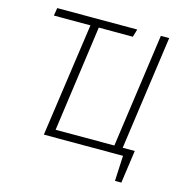

<svg xmlns="http://www.w3.org/2000/svg" viewBox="-119 -793 998 1045"><g transform="rotate(15 380.5 -270.5)"><path d="M706 -684 616 -42H684L658 143H622L629 0H183L274 -640H68L75 -684H526L513 -640H321L238 -42H569L659 -684Z"/></g></svg>

Font: Fira Sans ExtraLight
Style: Italic
Weight: 275
Italic angle: -8°
Designer: Carrois Corporate & Edenspiekermann AG
Foundry: Carrois Corporate GbR & Edenspiekermann AG
Version: Version 4.203